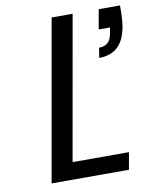

<svg xmlns="http://www.w3.org/2000/svg" viewBox="-80 -758 656 819"><g transform="rotate(-10 248.0 -348.5)"><path d="M181 -74H425L412 0H77L200 -697H291ZM496 -697Q496 -686 496 -676Q496 -639 491 -606Q481 -548 450.5 -520Q420 -492 370 -492L377 -535Q402 -535 415.5 -548Q429 -561 434 -589L438 -612H389L404 -697Z"/></g></svg>

Font: Fz Poppins
Style: Italic
Weight: 400
Italic angle: -10°
Designer: Ninad Kale (Devanagari), Jonny Pinhorn (Latin)
Foundry: Indian Type Foundry
Version: Vit hóa bi Vntype.Com & FontZin.Com